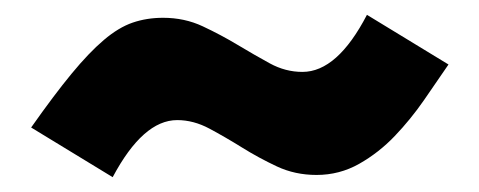

<svg xmlns="http://www.w3.org/2000/svg" viewBox="-20 -436 646 259"><path d="M22 -264Q53 -308 76.5 -336.5Q100 -365 120 -382Q140 -399 159 -405.5Q178 -412 200 -412Q229 -412 253.5 -400.5Q278 -389 300.5 -375.5Q323 -362 344 -350.5Q365 -339 388 -339Q435 -339 475 -416L585 -349Q570 -327 552 -301Q534 -275 512.5 -252.5Q491 -230 464.5 -215Q438 -200 407 -200Q378 -200 353.5 -211.5Q329 -223 306.5 -237Q284 -251 262.5 -262.5Q241 -274 219 -274Q173 -274 132 -197Z"/></svg>

Font: Encode Sans Compressed
Style: Black
Weight: 900
Designer: Pablo Impallari, Andres Torresi
Foundry: Pablo Impallari, Andres Torresi
Version: Version 1.000; ttfautohint (v1.00) -l 8 -r 50 -G 200 -x 14 -